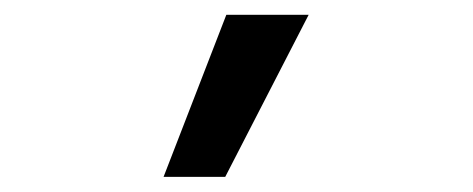

<svg xmlns="http://www.w3.org/2000/svg" viewBox="-20 -629 640 260"><path d="M286.5 -609H398L285 -389.5H201.5Z"/></svg>

Font: JuliaMono
Style: Bold
Weight: 700
Monospace: yes
Designer: cormullion
Foundry: corm
Version: Version 0.055; ttfautohint (v1.8.4)